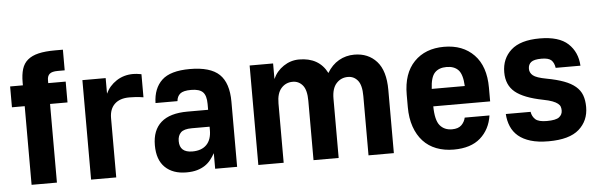

<svg xmlns="http://www.w3.org/2000/svg" viewBox="-47 -855 3182 1019"><g transform="rotate(-5 1544.5 -345.5)"><path d="M85 -419H17V-530H85V-546Q85 -587 94 -616.5Q103 -646 125 -664.5Q147 -683 182.5 -691.5Q218 -700 272 -700H313V-590H276Q245 -590 232.5 -579Q220 -568 220 -546V-530H313V-419H220V0H85Z M402 -530H526V-447Q545 -488 584 -513.5Q623 -539 673 -539Q683 -539 691 -538Q699 -537 705 -536Q712 -535 717 -534V-411Q707 -412 696 -414Q686 -415 672.5 -416Q659 -417 642 -417Q591 -417 563.5 -390.5Q536 -364 536 -316V0H402Z M910 6Q838 6 796.5 -34Q755 -74 755 -152Q755 -232 802 -273.5Q849 -315 943 -315H1053V-346Q1053 -391 1034.5 -409.5Q1016 -428 972 -428Q930 -428 913.5 -414Q897 -400 895 -375H778Q780 -453 825.5 -496Q871 -539 975 -539Q1084 -539 1132 -493Q1180 -447 1180 -347V0H1063V-83Q1053 -65 1040 -48.5Q1027 -32 1009 -20Q991 -8 967 -1Q943 6 910 6ZM951 -102Q1000 -102 1026.5 -129Q1053 -156 1053 -207V-225H958Q916 -225 899.5 -208.5Q883 -192 883 -163Q883 -102 951 -102Z M1293 -530H1418V-447Q1436 -488 1474 -513.5Q1512 -539 1557 -539Q1663 -539 1706 -454Q1731 -496 1768.5 -517.5Q1806 -539 1851 -539Q1925 -539 1970 -489Q2015 -439 2015 -337V0H1880V-316Q1880 -374 1859.5 -399Q1839 -424 1807 -424Q1770 -424 1745.5 -397Q1721 -370 1721 -316V0H1587V-316Q1587 -374 1566 -399Q1545 -424 1513 -424Q1476 -424 1452 -397Q1428 -370 1428 -316V0H1293Z M2334 9Q2283 9 2241.5 -7Q2200 -23 2171 -54.5Q2142 -86 2126 -132Q2110 -178 2110 -237V-303Q2110 -416 2169.5 -477.5Q2229 -539 2329 -539Q2429 -539 2488.5 -477.5Q2548 -416 2548 -302V-229H2245Q2246 -155 2269.5 -127Q2293 -99 2334 -99Q2367 -99 2384 -115.5Q2401 -132 2406 -155H2538Q2527 -81 2476 -36Q2425 9 2334 9ZM2333 -431Q2292 -431 2270 -407.5Q2248 -384 2245 -322H2421Q2418 -384 2396 -407.5Q2374 -431 2333 -431Z M2839 9Q2783 9 2743.5 -3Q2704 -15 2678.5 -36.5Q2653 -58 2640 -88.5Q2627 -119 2625 -155H2757Q2761 -130 2778 -114.5Q2795 -99 2839 -99Q2887 -99 2904.5 -112.5Q2922 -126 2922 -148Q2922 -159 2919 -168Q2916 -177 2906 -185Q2896 -193 2878 -200Q2860 -207 2829 -213Q2727 -233 2681.5 -270.5Q2636 -308 2636 -376Q2636 -449 2686 -494Q2736 -539 2839 -539Q2941 -539 2989.5 -494Q3038 -449 3042 -376H2910Q2906 -403 2891.5 -417Q2877 -431 2839 -431Q2799 -431 2783.5 -418.5Q2768 -406 2768 -383Q2768 -362 2785.5 -347.5Q2803 -333 2857 -323Q2911 -313 2948.5 -299Q2986 -285 3009.5 -265Q3033 -245 3043 -218Q3053 -191 3053 -155Q3053 -82 3001.5 -36.5Q2950 9 2839 9Z"/></g></svg>

Font: 
Style: 㨦
Weight: 700
Designer: A.Korolkova, Vitaly Kuzmin
Foundry: ParaType Ltd
Version: Version 2.000